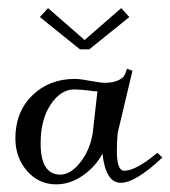

<svg xmlns="http://www.w3.org/2000/svg" viewBox="-20 -453 428 482"><path d="M80.1 -410.2 100.6 -432.6 192.4 -352.5 284.2 -432.6 304.7 -410.2 204.1 -329.1H180.7ZM82 -92.8Q82 -14.6 131.8 -14.6Q157.2 -14.6 181.6 -45.4Q206.1 -76.2 212.9 -120.1L224.6 -223.6Q215.8 -223.6 204.1 -225.6Q180.7 -228.5 166 -228.5Q132.8 -228.5 107.4 -190.9Q82 -153.3 82 -92.8ZM18.6 -105.5Q18.6 -171.9 61 -213.4Q103.5 -254.9 168 -254.9Q181.6 -254.9 212.9 -249Q234.4 -245.1 241.2 -245.1Q262.7 -245.1 274.9 -250.5Q287.1 -255.9 291 -261.7Q294.9 -267.6 298.8 -280.3L312.5 -275.4L275.4 -119.1Q273.4 -100.6 273.4 -73.2Q273.4 -24.4 292 -24.4Q321.3 -24.4 375 -69.3L387.7 -57.6Q320.3 5.9 283.2 5.9Q245.1 5.9 237.3 -67.4Q218.8 -33.2 187 -11.7Q155.3 9.8 121.1 9.8Q77.1 9.8 47.9 -23.9Q18.6 -57.6 18.6 -105.5Z"/></svg>

Font: Kleymisska
Style: Regular
Weight: 500
Italic angle: -8°
Designer: gluk
Foundry: gluk
Version: Version 0.298